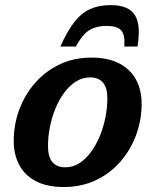

<svg xmlns="http://www.w3.org/2000/svg" viewBox="-20 -738 624 770"><path d="M346.5 -507Q415 -507 459.5 -483Q504 -459 526 -417.8Q548 -376.5 548 -322.5Q548 -256.5 525.8 -196.2Q503.5 -136 462.2 -89Q421 -42 363.8 -15Q306.5 12 236 12Q168 12 123.2 -11.8Q78.5 -35.5 56.8 -77.2Q35 -119 35 -172Q35 -238 57.2 -298.2Q79.5 -358.5 120.8 -405.5Q162 -452.5 219.2 -479.8Q276.5 -507 346.5 -507ZM242 -67Q272 -67 297.8 -83.2Q323.5 -99.5 344.2 -127.5Q365 -155.5 379.8 -191Q394.5 -226.5 402.5 -265.8Q410.5 -305 410.5 -343.5Q410.5 -386.5 392.8 -407Q375 -427.5 341 -427.5Q311 -427.5 285 -411.2Q259 -395 238.2 -367.2Q217.5 -339.5 202.8 -303.8Q188 -268 180.2 -229Q172.5 -190 172.5 -151.5Q172.5 -108.5 190.2 -87.8Q208 -67 242 -67ZM407 -634Q378.5 -634 357 -626.2Q335.5 -618.5 318.2 -600.5Q301 -582.5 284.5 -551.5H222Q250.5 -615 279.2 -651Q308 -687 342.8 -702.2Q377.5 -717.5 423 -717.5Q471.5 -717.5 498.2 -700.2Q525 -683 533 -646.5Q541 -610 531.5 -551.5H478.5Q482 -598.5 466 -616.2Q450 -634 407 -634Z"/></svg>

Font: Newsreader 9pt SemiBold
Style: Italic
Weight: 600
Italic angle: -17°
Designer: Hugues Gentile
Foundry: Production Type
Version: Version 1.003